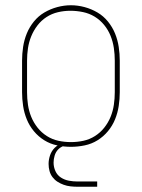

<svg xmlns="http://www.w3.org/2000/svg" viewBox="-20 -551 540 731"><path d="M250 8Q224 8 197.5 2.5Q171 -3 148.5 -17Q126 -31 109 -51.5Q92 -72 82 -96.5Q72 -121 68 -147.5Q64 -174 64 -200V-320Q64 -346 68 -372.5Q72 -399 82 -423.5Q92 -448 109 -469Q126 -490 149 -503.5Q172 -517 198 -524Q224 -531 250 -531Q276 -531 302 -524Q328 -517 351 -503.5Q374 -490 391 -469Q408 -448 418 -423.5Q428 -399 432 -372.5Q436 -346 436 -320V-200Q436 -174 432 -147.5Q428 -121 418 -96.5Q408 -72 391 -51.5Q374 -31 351.5 -17Q329 -3 302.5 2.5Q276 8 250 8ZM250 -10Q274 -10 297.5 -15Q321 -20 341.5 -33Q362 -46 377 -65Q392 -84 401 -106Q410 -128 413.5 -152Q417 -176 417 -200V-320Q417 -344 413.5 -368Q410 -392 401 -414.5Q392 -437 376.5 -456Q361 -475 340.5 -487.5Q320 -500 296 -505Q272 -510 248 -510Q224 -510 200.5 -504.5Q177 -499 157 -486Q137 -473 122.5 -454Q108 -435 99 -413Q90 -391 86.5 -367.5Q83 -344 83 -320V-200Q83 -176 86.5 -152Q90 -128 99 -106Q108 -84 123 -65Q138 -46 158.5 -33Q179 -20 202.5 -15Q226 -10 250 -10ZM275 160Q262 160 248.5 158.5Q235 157 222.5 152.5Q210 148 199 141Q188 134 180 123.5Q172 113 168.5 100Q165 87 165 73Q165 57 170.5 40.5Q176 24 188 12Q200 0 216.5 -5Q233 -10 250 -10V0Q236 0 223 4.5Q210 9 201 18.5Q192 28 188 41.5Q184 55 184 68Q184 85 191 100.5Q198 116 212 125Q226 134 242.5 137Q259 140 275 140H350V160Z"/></svg>

Font: Zed Mono Thin
Style: Regular
Weight: 100
Monospace: yes
Designer: Belleve Invis
Foundry: Belleve Invis
Version: Version 1.0.0; ttfautohint (v1.8.4)